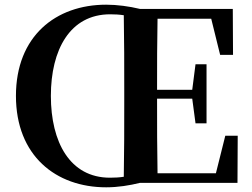

<svg xmlns="http://www.w3.org/2000/svg" viewBox="-20 -780 1075 819"><path d="M510 -346C510 -238 510 -131 508 -26C489 -23 470 -22 449 -22C278 -22 197 -174 197 -371C197 -567 278 -719 450 -719C470 -719 489 -718 508 -715C510 -609 510 -501 510 -395ZM941 -201 901 -41H652C650 -143 650 -246 650 -359H800L814 -254H861V-506H814L800 -397H650C650 -502 650 -602 652 -700H881L919 -546H974L973 -742H577C531 -753 480 -760 433 -760C218 -760 48 -626 48 -371C48 -116 218 19 433 19C483 19 533 11 577 0H993L994 -201Z"/></svg>

Font: Noto Serif CJK JP
Style: Bold
Weight: 700
Designer: Ryoko NISHIZUKA 西塚涼子 (kana & ideographs); Frank Grießhammer (Latin, Greek & Cyrillic); Wenlong ZHANG 张文龙 (bopomofo); San
Foundry: Adobe Systems Incorporated
Version: Version 1.000;PS 1;hotconv 16.6.53;makeotf.lib2.5.65590